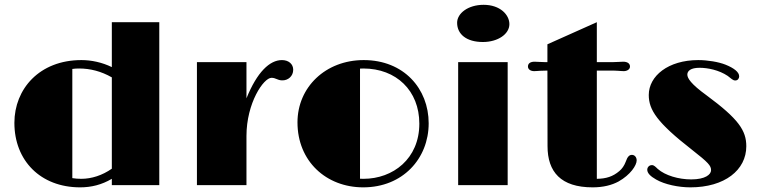

<svg xmlns="http://www.w3.org/2000/svg" viewBox="-20 -785 3217 814"><path d="M41 -264.2C41 -104 151.9 9.3 319.8 9.3C366.7 9.3 411.1 -1.5 454.1 -26.9V0H655.3V-690.9H454.1V-500.5C413.1 -520.5 367.7 -530.3 325.2 -530.3C147 -530.3 41 -407.7 41 -264.2ZM286.6 -29.8V-492.7C295.9 -494.1 305.7 -494.6 315.4 -494.6C362.3 -494.6 408.7 -482.9 454.1 -457V-69.8C413.6 -41.5 368.2 -26.9 324.7 -26.9C312.5 -26.9 298.3 -27.8 286.6 -29.8Z M814.9 0H1024.9V-208.5C1024.9 -348.6 1097.7 -455.1 1130.9 -455.1C1139.2 -455.1 1146 -453.1 1153.3 -449.7C1165 -444.8 1170.4 -444.3 1178.2 -444.3C1200.7 -444.3 1223.1 -461.4 1223.1 -489.3C1223.1 -513.2 1204.1 -530.3 1175.3 -530.3C1123.5 -530.3 1069.8 -479.5 1024.9 -368.2V-521.5H814.9Z M1241.2 -266.1C1241.2 -101.6 1362.8 9.3 1520 9.3C1687.5 9.3 1797.4 -112.8 1797.4 -262.2C1797.4 -409.2 1691.9 -530.3 1522 -530.3C1360.4 -530.3 1241.2 -415.5 1241.2 -266.1ZM1506.3 -27.3V-494.1C1510.7 -494.6 1515.6 -494.6 1520.5 -494.6C1659.7 -494.6 1757.8 -400.9 1757.8 -260.7C1757.8 -112.3 1646.5 -26.9 1521 -26.9C1516.6 -26.9 1511.7 -26.9 1506.3 -27.3Z M2027.3 -606.9C2090.8 -606.9 2139.6 -640.6 2139.6 -682.6C2139.6 -722.2 2100.6 -764.6 2030.3 -764.6C1964.4 -764.6 1918 -728.5 1918 -688.5C1918 -640.1 1957.5 -606.9 2027.3 -606.9ZM1922.4 0H2132.3V-521.5H1922.4Z M2301.3 -165.5C2301.3 -56.6 2357.4 9.3 2492.7 9.3C2537.1 9.3 2573.7 0 2602.5 -15.6C2652.8 -43.9 2679.2 -84 2679.2 -105C2679.2 -118.7 2670.4 -128.4 2659.2 -128.4C2648.4 -128.4 2640.6 -122.1 2632.3 -98.1C2627 -84 2617.2 -68.8 2605.5 -59.6C2578.6 -36.6 2549.8 -27.3 2510.3 -26.9V-485.8H2564C2581.1 -485.8 2591.3 -485.4 2599.6 -484.9C2608.9 -484.4 2615.2 -483.4 2624.5 -483.4C2638.2 -483.4 2650.9 -490.7 2650.9 -502.9C2650.9 -516.6 2638.7 -523.4 2622.1 -523.4C2616.7 -523.4 2611.8 -522.9 2602.1 -522.5C2594.2 -522 2585.4 -521.5 2575.7 -521.5H2510.3V-690.9L2300.8 -597.2V-521.5H2293.5C2282.7 -521.5 2274.4 -522 2267.1 -522.5C2256.8 -522.9 2251.5 -523.4 2246.6 -523.4C2229 -523.4 2218.3 -516.6 2218.3 -502.9C2218.3 -490.7 2230 -483.4 2244.6 -483.4C2253.4 -483.4 2259.8 -484.4 2269.5 -484.9C2276.4 -485.4 2286.6 -485.8 2300.8 -485.8Z M2724.1 -65.4C2724.1 -51.8 2736.3 -38.1 2761.7 -23.9C2797.9 -2.9 2856.9 9.3 2906.7 9.3C3052.2 9.3 3144 -64 3144 -165C3144 -231.9 3110.8 -280.8 2976.1 -380.4C2908.7 -429.2 2894 -453.6 2894 -468.8C2894 -483.9 2907.7 -497.6 2945.8 -497.6C2981.4 -497.6 3028.3 -487.8 3064.9 -463.4C3080.1 -452.1 3086.9 -443.8 3097.2 -443.8C3108.4 -443.8 3113.8 -453.1 3113.8 -461.4C3113.8 -479.5 3091.3 -496.6 3056.2 -510.7C3026.9 -522.5 2980 -530.3 2940.4 -530.3C2813 -530.3 2730.5 -462.9 2730.5 -382.3C2730.5 -318.8 2766.1 -265.1 2912.6 -150.9C2983.9 -95.2 2994.6 -82.5 2994.6 -63.5C2994.6 -44.9 2969.7 -24.4 2910.6 -24.4C2856.9 -24.4 2800.3 -41 2768.6 -68.8C2759.8 -77.1 2752.9 -85 2744.1 -85C2731.4 -85 2724.1 -75.2 2724.1 -65.4Z"/></svg>

Font: Limelight
Style: Regular
Weight: 400
Designer: Nicole Fally
Foundry: Nicole Fally
Version: Version 1.002